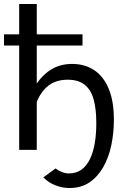

<svg xmlns="http://www.w3.org/2000/svg" viewBox="-26 -750 616 961"><path d="M191 138 252 93Q263 102 281.5 110Q300 118 318 118Q356 118 382 99Q408 80 424.5 45.5Q441 11 448.5 -34.5Q456 -80 456 -134Q456 -205 442.5 -253Q429 -301 397.5 -326Q366 -351 313 -351Q254 -351 216 -321Q178 -291 158 -239V0H70V-522H-6V-578H70V-730H158V-578H387V-522H158V-332Q190 -379 234 -404.5Q278 -430 335 -430Q399 -430 446 -398.5Q493 -367 518.5 -305Q544 -243 544 -151Q544 -84 531 -22.5Q518 39 490.5 87Q463 135 421.5 163Q380 191 323 191Q296 191 274 185Q252 179 235.5 170.5Q219 162 208 153Q197 144 191 138Z"/></svg>

Font: YasnoRaleway Medium
Style: Regular
Weight: 500
Designer: Matt McInerney, Pablo Impallari, Rodrigo Fuenzalida
Foundry: Matt McInerney, Pablo Impallari, Rodrigo Fuenzalida
Version: Version 4.026